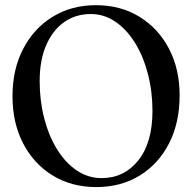

<svg xmlns="http://www.w3.org/2000/svg" viewBox="-20 -730 763 760"><path d="M359.5 -709.5Q457.5 -709.5 532.2 -663.5Q607 -617.5 649 -537Q691 -456.5 691 -352.5Q691 -244 649 -162.2Q607 -80.5 532.8 -35Q458.5 10.5 361 10.5Q263.5 10.5 188.8 -35.2Q114 -81 71.8 -162Q29.5 -243 29.5 -349Q29.5 -456 72 -537.2Q114.5 -618.5 189 -664Q263.5 -709.5 359.5 -709.5ZM583.5 -291Q583.5 -368 565.5 -437.2Q547.5 -506.5 514.8 -559.8Q482 -613 437.2 -643.8Q392.5 -674.5 339.5 -674.5Q279.5 -674.5 234 -642.5Q188.5 -610.5 162.8 -551Q137 -491.5 137 -409Q137 -331 155 -261.8Q173 -192.5 205.8 -139.2Q238.5 -86 283.5 -55.5Q328.5 -25 382 -25Q471.5 -25 527.5 -95.2Q583.5 -165.5 583.5 -291Z"/></svg>

Font: Fraunces 144pt S050
Style: Regular
Weight: 400
Version: Version 1.000; ttfautohint (v1.8.3)